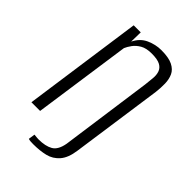

<svg xmlns="http://www.w3.org/2000/svg" viewBox="-192 -571 750 750"><g transform="rotate(45 183.5 -196.0)"><path d="M143 111Q136 111 128 110.5Q120 110 116 108L120 81Q121 81 125.5 81.5Q130 82 135.5 82.5Q141 83 144 83Q182 83 204.5 70Q227 57 234 17L287 -363Q289 -383 291 -401.5Q293 -420 288 -435Q283 -450 267.5 -458.5Q252 -467 220 -467Q190 -467 172 -456.5Q154 -446 143.5 -431.5Q133 -417 128 -405L70 0H22L92 -495H131L130 -443Q146 -476 176 -489.5Q206 -503 237 -503Q278 -503 300 -492Q322 -481 330.5 -462.5Q339 -444 339.5 -420.5Q340 -397 337 -372L283 7Q277 51 257 74Q237 97 208 104Q179 111 143 111Z"/></g></svg>

Font: Alumni Sans Light
Style: Italic
Weight: 300
Italic angle: -8°
Version: Version 1.016